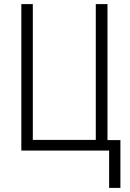

<svg xmlns="http://www.w3.org/2000/svg" viewBox="-20 -734 632 936"><path d="M567 -51H504V-714H447V-52H140V-714H84V0H512V182H567Z"/></svg>

Font: Noto Sans Display SemiCondensed Light
Style: Regular
Weight: 300
Width: 4
Designer: Monotype Design Team
Foundry: Monotype Imaging Inc.
Version: Version 1.900